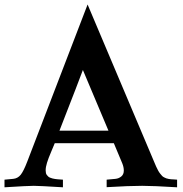

<svg xmlns="http://www.w3.org/2000/svg" viewBox="-24 -814 797 836"><path d="M440.4 1V-31.7L478.5 -35.2Q493.2 -36.6 504.2 -45.7Q515.1 -54.7 515.1 -71.3Q515.1 -86.4 508.3 -103L471.7 -190.4H214.4Q211.4 -182.6 199 -153.6Q186.5 -124.5 180.7 -105.5Q174.8 -86.4 174.8 -72.3Q174.8 -65.9 176 -60.5Q177.2 -55.2 180.4 -51.5Q183.6 -47.9 186.5 -44.9Q189.5 -42 195.3 -40Q201.2 -38.1 204.6 -36.9Q208 -35.6 215.6 -34.7Q223.1 -33.7 226.6 -33.4Q230 -33.2 238.8 -32.5Q247.6 -31.7 250 -31.7V1.5Q146.5 -4.9 123 -4.9Q98.1 -4.9 -4.4 1.5V-31.7L33.2 -35.2Q53.2 -37.1 65.9 -52.7Q78.6 -68.4 94.7 -110.4L357.4 -794.4L646.5 -110.8Q651.4 -98.6 656 -88.6Q660.6 -78.6 664.6 -71.3Q668.5 -64 673.3 -58.1Q678.2 -52.2 681.6 -48.3Q685.1 -44.4 690.7 -41.7Q696.3 -39.1 699.7 -37.6Q703.1 -36.1 710.2 -34.9Q717.3 -33.7 720.9 -33.4Q724.6 -33.2 733.4 -32.7Q742.2 -32.2 747.1 -31.7V1.5Q643.6 -4.9 595.2 -4.9Q539.1 -4.9 440.4 1ZM448.2 -245.1 336.9 -509.3Q321.8 -469.2 305.2 -426Q288.6 -382.8 267.8 -329.8Q247.1 -276.9 234.9 -245.1Z"/></svg>

Font: Flanker
Style: Bold
Weight: 700
Designer: Flanker
Foundry: Flanker
Version: Version 2.021